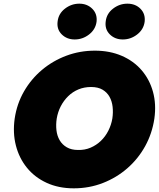

<svg xmlns="http://www.w3.org/2000/svg" viewBox="-20 -996 865 1046"><path d="M289 -350Q295 -386 311 -417Q327 -448 351.5 -472Q376 -496 407.5 -509Q439 -522 476 -522Q514 -522 538.5 -507.5Q563 -493 576.5 -469Q590 -445 593.5 -414Q597 -383 592 -350Q586 -315 570 -283.5Q554 -252 529.5 -228.5Q505 -205 473.5 -191.5Q442 -178 405 -179Q369 -179 344 -193.5Q319 -208 305 -232Q291 -256 287.5 -286.5Q284 -317 289 -350ZM60 -350Q49 -272 66.5 -203.5Q84 -135 126.5 -82.5Q169 -30 234 0Q299 30 382 30Q466 30 540.5 1Q615 -28 674 -79.5Q733 -131 771 -200Q809 -269 821 -350Q832 -428 813.5 -495.5Q795 -563 751.5 -613.5Q708 -664 643 -692Q578 -720 497 -720Q415 -720 341.5 -692.5Q268 -665 209 -615.5Q150 -566 111 -498.5Q72 -431 60 -350ZM556 -880Q550 -837 578 -809Q606 -781 649 -781Q692 -781 727 -808Q762 -835 768 -877Q773 -920 745.5 -948Q718 -976 674 -976Q631 -976 596 -949Q561 -922 556 -880ZM294 -880Q288 -837 316 -809Q344 -781 387 -781Q430 -781 465 -808Q500 -835 506 -877Q511 -920 483 -948Q455 -976 412 -976Q369 -976 334 -949Q299 -922 294 -880Z"/></svg>

Font: Jost Black
Style: Italic
Weight: 900
Italic angle: -5°
Version: Version 3.710